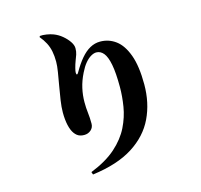

<svg xmlns="http://www.w3.org/2000/svg" viewBox="-127 -972 1253 1197"><g transform="rotate(-15 500.0 -373.5)"><path d="M322 70Q425 29 486.5 -26Q548 -81 579 -144Q610 -207 620.5 -272Q631 -337 631 -396Q631 -488 620.5 -542Q610 -596 590.5 -619.5Q571 -643 544 -643Q528 -643 509 -632Q490 -621 471.5 -599Q453 -577 436 -542Q413 -496 403 -451Q393 -406 393 -362Q393 -324 397 -292.5Q401 -261 401 -222Q401 -197 383 -181Q365 -165 339 -165Q311 -165 293.5 -179Q276 -193 265 -218Q258 -235 254 -253Q250 -271 248 -291.5Q246 -312 246 -335Q246 -369 252.5 -412.5Q259 -456 267 -501Q275 -546 281.5 -585.5Q288 -625 288 -652Q288 -689 282 -719Q276 -749 262.5 -775Q249 -801 228 -826L231 -833Q249 -835 274 -831Q299 -827 317 -820Q346 -809 370.5 -788.5Q395 -768 410.5 -745Q426 -722 426 -702Q426 -680 420 -662Q414 -644 407 -627Q398 -603 393 -583Q388 -563 388 -555Q388 -542 392.5 -541.5Q397 -541 403 -552Q431 -601 459.5 -634.5Q488 -668 519 -685Q550 -702 584 -702Q640 -702 684.5 -669Q729 -636 755.5 -563.5Q782 -491 782 -373Q782 -254 736 -157.5Q690 -61 590 2.5Q490 66 328 87Z"/></g></svg>

Font: Noto Serif HK ExtraLight Black
Style: Regular
Weight: 900
Version: Version 2.002-H1;hotconv 1.1.0;makeotfexe 2.6.0